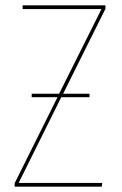

<svg xmlns="http://www.w3.org/2000/svg" viewBox="-20 -701 457 721"><path d="M376 -668 217 -349H316V-336H210L50 -14H364L362 0H35V-13L196 -336H99V-349H202L361 -667H65V-681H376Z"/></svg>

Font: Fira Sans Compressed Hair
Style: Regular
Weight: 100
Width: 1
Designer: bBox Type GmbH & Carrois Corporate GbR & Edenspiekermann AG
Foundry: bBox Type GmbH & Carrois Corporate GbR & Edenspiekermann AG
Version: Version 4.301